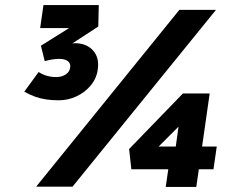

<svg xmlns="http://www.w3.org/2000/svg" viewBox="-20 -739 890 760"><path d="M213 -342Q185 -342 162 -345.5Q139 -349 118.5 -356.5Q98 -364 76 -376L133 -454Q148 -444 165.5 -439Q183 -434 202 -434Q225 -434 240.5 -444.5Q256 -455 258 -473Q260 -488 248.5 -497Q237 -506 214 -506Q201 -506 186 -503.5Q171 -501 157 -497L142 -558L300 -657L303 -628H139L152 -719H371L369 -634L237 -548L232 -555Q243 -561 256 -564.5Q269 -568 276 -568Q322 -568 348 -539.5Q374 -511 367 -464Q362 -428 339 -400.5Q316 -373 282.5 -357.5Q249 -342 213 -342ZM123 0 690 -700H835L267 0ZM764 -159H838L825 -69H751ZM574 -125 563 -159H710L671 -125L693 -283L721 -272ZM757 1H636L651 -103L677 -69H500L491 -149L704 -369H810Z"/></svg>

Font: Lexend
Style: Bold Italic
Weight: 700
Italic angle: -8.13011°
Designer: Bonnie Shaver-Troup, Thomas Jockin
Foundry: Lexend
Version: Version 1.007